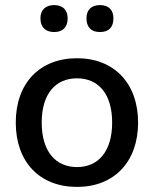

<svg xmlns="http://www.w3.org/2000/svg" viewBox="-20 -726 605 755"><path d="M373 -600C408 -600 426 -619 426 -654C426 -687 407 -706 373 -706C339 -706 320 -687 320 -654C320 -619 339 -600 373 -600ZM193 -600C227 -600 246 -619 246 -654C246 -687 227 -706 193 -706C159 -706 139 -687 139 -654C139 -619 159 -600 193 -600ZM283 9C428 9 523 -89 523 -244C523 -399 428 -497 283 -497C136 -497 42 -399 42 -244C42 -89 136 9 283 9ZM283 -69C199 -69 144 -130 144 -244C144 -358 199 -418 283 -418C366 -418 421 -358 421 -244C421 -130 366 -69 283 -69Z"/></svg>

Font: Nunito SemiBold
Style: Regular
Weight: 600
Designer: Vernon Adams
Foundry: Vernon Adams
Version: Version 3.602